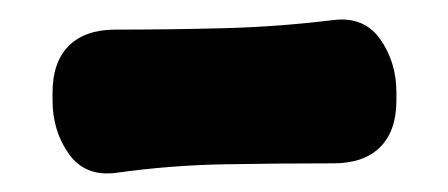

<svg xmlns="http://www.w3.org/2000/svg" viewBox="-20 -356 469 201"><path d="M395 -251Q395 -219 378 -202Q361 -185 329 -185Q272 -185 215 -184Q158 -183 101 -175Q69 -171 52 -195Q35 -219 35 -251V-259Q35 -291 52 -308Q69 -325 101 -325Q158 -325 215 -326.5Q272 -328 329 -335Q361 -339 378 -315Q395 -291 395 -259Z"/></svg>

Font: Winky Sans
Style: Bold
Weight: 700
Designer: Simon Atzbach
Foundry: typofactur
Version: Version 1.205